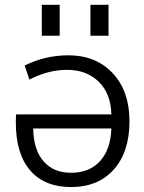

<svg xmlns="http://www.w3.org/2000/svg" viewBox="-20 -757 591 787"><path d="M350.6 -610.4V-737.3H424.8V-610.4ZM151.4 -610.4V-737.3H224.6V-610.4ZM436.5 -230.5H116.2Q117.2 -143.6 158.2 -96.2Q199.2 -48.8 271.5 -48.8Q346.7 -48.8 390.1 -96.7Q433.6 -144.5 436.5 -230.5ZM436.5 -288.1Q434.6 -373 384.8 -421.9Q335 -470.7 254.9 -470.7Q176.8 -470.7 100.6 -430.7L81.1 -488.3Q165 -530.3 260.7 -530.3Q373 -530.3 441.9 -457Q510.7 -383.8 510.7 -259.8Q510.7 -133.8 446.3 -62Q381.8 9.8 271.5 9.8Q163.1 9.8 104 -58.1Q44.9 -126 44.9 -254.9Q44.9 -278.3 45.9 -288.1Z"/></svg>

Font: Gen Shin Gothic Normal
Style: Regular
Weight: 300
Designer: [Source Han Sans]
Ryoko NISHIZUKA  (kana & ideographs); Paul D. Hunt (Latin, Greek & Cyrillic); Wenlong ZHANG  (bopomofo
Version: Version 1.002.20150607